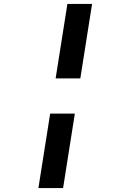

<svg xmlns="http://www.w3.org/2000/svg" viewBox="-20 -850 640 980"><path d="M264 -450 324 -830H450L390 -450ZM176 110 236 -270H362L302 110Z"/></svg>

Font: JetBrains Mono NL
Style: Bold Italic
Weight: 700
Italic angle: -9°
Designer: Philipp Nurullin, Konstantin Bulenkov
Foundry: JetBrains
Version: Version 2.304; ttfautohint (v1.8.4.7-5d5b)